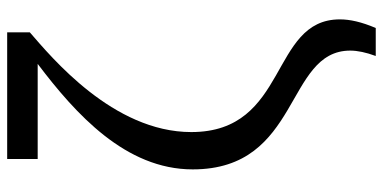

<svg xmlns="http://www.w3.org/2000/svg" viewBox="-286 -522 1067 535"><g transform="rotate(-90 247.5 -254.5)"><path d="M147 -255C147 -473 356 -645 425 -705V-768H72V-683H337C197 -577 43 -438 43 -251C43 51 374 6 374 188C374 208 369 232 359 259H437C454 219 461 187 461 159C461 -37 147 17 147 -255Z"/></g></svg>

Font: LT Superior Serif Medium
Style: Regular
Weight: 500
Designer: Daniel Lyons
Foundry: LyonsType
Version: Version 2.120;FEAKit 1.0